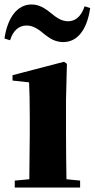

<svg xmlns="http://www.w3.org/2000/svg" viewBox="-29 -838 423 858"><path d="M-9 -666 16 -658C29 -700 54 -724 90 -724C122 -724 147 -704 172 -683C194 -666 218 -650 254 -650C317 -650 360 -705 374 -802L349 -810C335 -767 310 -743 275 -743C242 -743 218 -764 193 -784C171 -801 146 -818 112 -818C49 -818 5 -761 -9 -666ZM101 0H329V-31L268 -37C267 -95 266 -182 266 -238V-392L270 -553L257 -562L27 -502V-478L101 -470C103 -423 104 -384 104 -318V-238L102 -37L37 -31V0Z"/></svg>

Font: Noto Serif SC Black
Style: Regular
Weight: 900
Designer: Ryoko NISHIZUKA 西塚涼子 (kana & ideographs); Frank Grießhammer (Latin, Greek & Cyrillic); Wenlong ZHANG 张文龙 (bopomofo); San
Foundry: Adobe
Version: Version 2.001;hotconv 1.1.0;makeotfexe 2.6.0